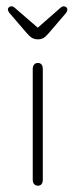

<svg xmlns="http://www.w3.org/2000/svg" viewBox="-20 -582 240 610"><path d="M84 -12Q84 -2 88.5 3Q93 8 101 8Q108 8 112 3Q116 -2 116 -12V-362Q116 -372 112 -377Q108 -382 100 -382Q93 -382 88.5 -377Q84 -372 84 -362ZM100 -494 26 -558Q21 -562 16 -562Q12 -562 8.5 -559Q5 -556 5 -552Q5 -548 9 -542L64 -478Q74 -466 82 -461.5Q90 -457 100 -457Q111 -457 118.5 -461.5Q126 -466 136 -478L190 -541Q192 -544 193 -546.5Q194 -549 194 -551Q194 -556 190.5 -559Q187 -562 182 -562Q178 -562 173 -558Z"/></svg>

Font: Beiruti ExtraLight
Style: Regular
Weight: 250
Designer: Arlette Boutros
Foundry: Boutros
Version: Version 1.41